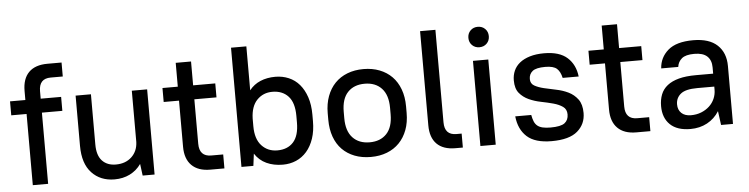

<svg xmlns="http://www.w3.org/2000/svg" viewBox="-44 -907 4380 1123"><g transform="rotate(-5 2145.5 -346.0)"><path d="M20 -500H110V-553Q110 -625 147.5 -662.5Q185 -700 257 -700H340V-618H269Q200 -618 200 -544V-500H320V-418H200V0H110V-418H20Z M590 8Q507 8 456 -46.5Q405 -101 405 -205V-500H495V-205Q495 -141 524.5 -109.5Q554 -78 605 -78Q662 -78 697.5 -111.5Q733 -145 735 -199V-500H825V0H755L746 -69Q720 -32 680 -12Q640 8 590 8Z M915 -500H1005V-640H1095V-500H1225V-418H1095V-157Q1095 -82 1165 -82H1235V0H1152Q1081 0 1043 -38Q1005 -76 1005 -147V-418H915Z M1578 8Q1524 8 1482 -11.5Q1440 -31 1414 -71L1405 0H1335V-700H1425V-442Q1451 -475 1490 -491.5Q1529 -508 1578 -508Q1620 -508 1656.5 -492.5Q1693 -477 1719 -446.5Q1745 -416 1760 -371.5Q1775 -327 1775 -269V-231Q1775 -173 1760 -128.5Q1745 -84 1718.5 -53.5Q1692 -23 1656 -7.5Q1620 8 1578 8ZM1553 -78Q1613 -78 1647 -115.5Q1681 -153 1681 -231V-269Q1681 -347 1646.5 -384.5Q1612 -422 1553 -422Q1499 -422 1463 -385Q1427 -348 1425 -276V-231Q1425 -156 1461 -117Q1497 -78 1553 -78Z M2095 8Q2042 8 1999.5 -8.5Q1957 -25 1927 -55.5Q1897 -86 1881 -130.5Q1865 -175 1865 -231V-269Q1865 -324 1881.5 -368.5Q1898 -413 1928 -444Q1958 -475 2000.5 -491.5Q2043 -508 2095 -508Q2147 -508 2189.5 -491.5Q2232 -475 2262 -444.5Q2292 -414 2308.5 -369.5Q2325 -325 2325 -269V-231Q2325 -175 2308.5 -131Q2292 -87 2262 -56Q2232 -25 2189.5 -8.5Q2147 8 2095 8ZM2095 -78Q2158 -78 2194.5 -116.5Q2231 -155 2231 -231V-269Q2231 -344 2194.5 -383Q2158 -422 2095 -422Q2032 -422 1995.5 -383.5Q1959 -345 1959 -269V-231Q1959 -156 1995.5 -117Q2032 -78 2095 -78Z M2591 0Q2520 0 2482.5 -37.5Q2445 -75 2445 -147V-700H2535V-157Q2535 -82 2604 -82H2635V0H2591Z M2738 -500H2828V0H2738ZM2783 -576Q2757 -576 2740 -593Q2723 -610 2723 -636Q2723 -662 2740 -679Q2757 -696 2783 -696Q2809 -696 2826 -679Q2843 -662 2843 -636Q2843 -610 2826 -593Q2809 -576 2783 -576Z M3156 8Q3059 8 3011.5 -35Q2964 -78 2956 -155H3050Q3054 -133 3060.5 -117Q3067 -101 3079 -91Q3091 -81 3110 -76.5Q3129 -72 3156 -72Q3217 -72 3239.5 -89.5Q3262 -107 3262 -140Q3262 -170 3240 -185.5Q3218 -201 3185 -210Q3152 -219 3114 -226.5Q3076 -234 3043 -249Q3010 -264 2988 -290.5Q2966 -317 2966 -365Q2966 -396 2977.5 -422Q2989 -448 3012.5 -467Q3036 -486 3072 -497Q3108 -508 3156 -508Q3246 -508 3292 -466.5Q3338 -425 3346 -355H3252Q3244 -392 3224 -410Q3204 -428 3156 -428Q3102 -428 3081 -411Q3060 -394 3060 -365Q3060 -338 3082 -325.5Q3104 -313 3137 -305Q3170 -297 3208 -289.5Q3246 -282 3279 -266Q3312 -250 3334 -220.5Q3356 -191 3356 -140Q3356 -75 3308 -33.5Q3260 8 3156 8Z M3416 -500H3506V-640H3596V-500H3726V-418H3596V-157Q3596 -82 3666 -82H3736V0H3653Q3582 0 3544 -38Q3506 -76 3506 -147V-418H3416Z M3971 8Q3893 8 3852 -31.5Q3811 -71 3811 -140Q3811 -178 3823 -208.5Q3835 -239 3861.5 -260Q3888 -281 3929.5 -292Q3971 -303 4031 -303H4131V-340Q4131 -382 4106.5 -405Q4082 -428 4031 -428Q3980 -428 3957.5 -409Q3935 -390 3931 -360H3831Q3835 -424 3883.5 -466Q3932 -508 4031 -508Q4125 -508 4173 -463Q4221 -418 4221 -340V0H4151L4140 -82Q4113 -39 4069.5 -15.5Q4026 8 3971 8ZM3981 -72Q4014 -72 4041.5 -83Q4069 -94 4089 -112.5Q4109 -131 4120 -156Q4131 -181 4131 -209V-227H4031Q3962 -227 3933.5 -203.5Q3905 -180 3905 -142Q3905 -110 3925 -91Q3945 -72 3981 -72Z"/></g></svg>

Font: Retni Sans Medium
Style: Regular
Weight: 500
Designer: Vitaly Kuzmin
Foundry: ParaType Ltd.
Version: Version 1.00;March 2, 2019;FontCreator 11.5.0.2425 64-bit; t